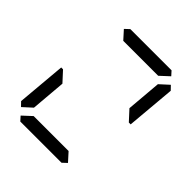

<svg xmlns="http://www.w3.org/2000/svg" viewBox="-262 -1170 1341 1341"><g transform="rotate(45 408.0 -500.0)"><path d="M93 -75 64 -105 96 -469H114L126 -456L182 -395L160 -136ZM215 -969 248 -1000H655L683 -969L616 -907H271ZM723 -925 752 -895 720 -531H702L690 -544L634 -605L656 -864ZM601 -31 568 0H161L133 -31L200 -93H545Z"/></g></svg>

Font: DSEG7 Classic Mini
Style: Italic
Weight: 400
Italic angle: -5°
Designer: Keshikan(Twitter:@keshinomi_88pro)
Version: Version 0.46